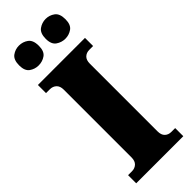

<svg xmlns="http://www.w3.org/2000/svg" viewBox="-299 -956 986 986"><g transform="rotate(-45 194.0 -463.0)"><path d="M23 0V-59H51Q72 -59 86 -72Q100 -85 100 -111V-603Q100 -629 86 -642Q72 -655 51 -655H23V-714H365V-655H337Q316 -655 302.5 -642Q289 -629 289 -603V-111Q289 -85 302.5 -72Q316 -59 337 -59H365V0ZM291 -782Q264 -782 241.5 -797.5Q219 -813 219 -853Q219 -894 241.5 -910Q264 -926 291 -926Q318 -926 340 -910Q362 -894 362 -853Q362 -813 340 -797.5Q318 -782 291 -782ZM97 -782Q70 -782 48 -797.5Q26 -813 26 -853Q26 -894 48 -910Q70 -926 97 -926Q125 -926 147 -910Q169 -894 169 -853Q169 -813 147 -797.5Q125 -782 97 -782Z"/></g></svg>

Font: Noto Serif SemiCondensed Black
Style: Regular
Weight: 900
Width: 4
Designer: Monotype Design Team
Foundry: Monotype Imaging Inc.
Version: Version 2.014; ttfautohint (v1.8.4.7-5d5b)